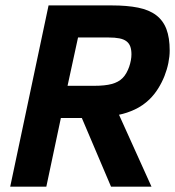

<svg xmlns="http://www.w3.org/2000/svg" viewBox="-20 -696 654 716"><path d="M394 0 285.2 -255.9H207L152.8 0H18.1L161.1 -675.8H397Q454.1 -675.8 495.1 -667.5Q536.1 -659.2 562.3 -639.4Q588.4 -619.6 600.6 -587.4Q612.8 -555.2 612.8 -507.8Q612.8 -485.8 607.9 -461.4Q603 -437 593.5 -412.8Q584 -388.7 569.8 -366Q555.7 -343.3 537.1 -325.2Q512.7 -301.8 482.9 -287.8Q453.1 -273.9 423.8 -268.1L544.9 0ZM331.1 -376Q371.6 -376 396.7 -382.8Q421.9 -389.6 437 -404.8Q445.3 -413.1 451.4 -424.1Q457.5 -435.1 461.7 -447Q465.8 -459 468 -470.9Q470.2 -482.9 470.2 -493.2Q470.2 -510.7 465.8 -522.7Q461.4 -534.7 451.4 -542.2Q441.4 -549.8 425 -553Q408.7 -556.2 384.8 -556.2H271L231.9 -376Z"/></svg>

Font: Clear Sans
Style: Bold Italic
Weight: 700
Italic angle: -12°
Foundry: Intel Corporation
Version: Version 1.00